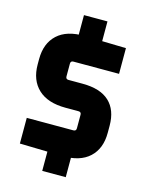

<svg xmlns="http://www.w3.org/2000/svg" viewBox="-117 -772 725 931"><g transform="rotate(15 245.0 -306.0)"><path d="M196 -374H266Q356 -374 401 -332Q446 -290 446 -211V-175Q446 -96 398.5 -52Q351 -8 261 -10L48 -15V-144H282Q296 -144 296 -158V-226Q296 -240 282 -240H217Q127 -240 79.5 -284.5Q32 -329 32 -408V-435Q32 -514 79.5 -558Q127 -602 217 -600L425 -595V-466H196Q182 -466 182 -452V-388Q182 -374 196 -374ZM187 -587V-697H305V-587ZM187 85V-25H305V85Z"/></g></svg>

Font: Gemunu Libre ExtraLight ExtraBold
Style: Regular
Weight: 800
Version: Version 1.100